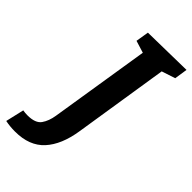

<svg xmlns="http://www.w3.org/2000/svg" viewBox="-365 -775 1013 1013"><g transform="rotate(45 141.0 -269.0)"><path d="M382 -704 371 -631 295 -606 212 -77Q194 40 136.5 103Q79 166 -28 166Q-66 166 -100 159L-76 56Q-59 59 -42 59Q17 59 38 29Q59 -1 66 -46L155 -605L87 -626L99 -699Z"/></g></svg>

Font: Bitter Pro
Style: Bold Italic
Weight: 700
Italic angle: -9°
Designer: Sol Matas, and Bitter project Authors
Foundry: Sol Matas
Version: Version 1.010